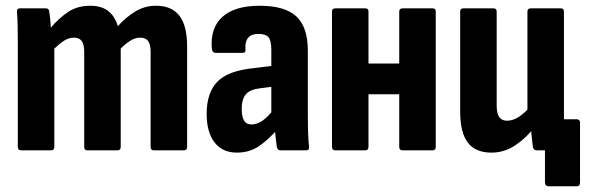

<svg xmlns="http://www.w3.org/2000/svg" viewBox="-20 -523 2051 668"><path d="M54 0Q42 0 42 -12V-367Q42 -401 41.5 -430Q41 -459 39 -481Q38 -494 49 -494H140Q149 -494 151 -485Q153 -473 154.5 -458Q156 -443 157 -427Q186 -461 218 -482Q250 -503 294 -503Q332 -503 355.5 -485.5Q379 -468 390 -432Q419 -464 451.5 -483.5Q484 -503 523 -503Q577 -503 604 -468.5Q631 -434 631 -362V-12Q631 0 620 0H515Q504 0 504 -12V-343Q504 -368 495.5 -380Q487 -392 468 -392Q451 -392 434.5 -382Q418 -372 400 -354V-12Q400 0 389 0H284Q273 0 273 -12V-343Q273 -368 264.5 -380Q256 -392 237 -392Q220 -392 204 -382Q188 -372 169 -354V-12Q169 0 158 0Z M955 0Q946 0 943 -12Q941 -25 938.5 -49.5Q936 -74 935 -95L924 -120V-349Q924 -381 914.5 -393Q905 -405 879 -405Q830 -405 834 -351Q836 -339 823 -339H730Q719 -339 717 -354Q711 -426 754 -464.5Q797 -503 883 -503Q971 -503 1011 -466Q1051 -429 1051 -346V-127Q1051 -87 1052 -60Q1053 -33 1055 -13Q1057 0 1045 0ZM804 8Q754 8 726.5 -27.5Q699 -63 699 -127Q699 -200 736 -238.5Q773 -277 863 -286L935 -295L934 -222L886 -216Q850 -212 835.5 -195Q821 -178 821 -144Q821 -117 829 -103.5Q837 -90 855 -90Q875 -90 894.5 -104Q914 -118 941 -152L950 -78Q912 -35 879.5 -13.5Q847 8 804 8Z M1381 0Q1369 0 1369 -12V-483Q1369 -494 1381 -494H1485Q1496 -494 1496 -483V-12Q1496 0 1485 0ZM1147 0Q1135 0 1135 -12V-483Q1135 -494 1147 -494H1251Q1262 -494 1262 -483V-12Q1262 0 1251 0ZM1246 -195V-302H1390V-195Z M1887 125Q1883 125 1879.5 121.5Q1876 118 1876 112V0H1855L1940 -108H1987Q1998 -108 1998 -96V112Q1998 125 1987 125ZM1690 8Q1634 8 1607.5 -27Q1581 -62 1581 -135V-483Q1581 -494 1593 -494H1697Q1708 -494 1708 -483V-157Q1708 -128 1717 -115.5Q1726 -103 1744 -103Q1765 -103 1786 -117Q1807 -131 1828 -156L1842 -83Q1812 -44 1773.5 -18Q1735 8 1690 8ZM1847 0Q1837 0 1834 -11Q1832 -28 1829.5 -51.5Q1827 -75 1827 -94L1815 -130V-483Q1815 -494 1827 -494H1931Q1942 -494 1942 -483V-127Q1942 -94 1943 -65Q1944 -36 1946 -13Q1948 0 1936 0Z"/></svg>

Font: Sofia Sans Condensed ExtraBold
Style: Regular
Weight: 800
Designer: Botio Nikoltchev, Ani Petrova
Foundry: lettersoup
Version: Version 4.101